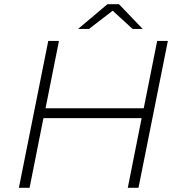

<svg xmlns="http://www.w3.org/2000/svg" viewBox="-20 -895 854 915"><path d="M780 -700 640 0H589L655 -332H187L121 0H70L210 -700H261L197 -379H665L729 -700ZM612 -757 517 -844 404 -757H352L492 -875H547L660 -757Z"/></svg>

Font: Montserrat Alternates Light
Style: Italic
Weight: 300
Italic angle: -11.3°
Designer: Julieta Ulanovsky
Foundry: Julieta Ulanovsky
Version: Version 7.200